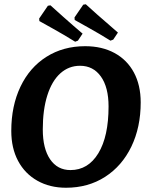

<svg xmlns="http://www.w3.org/2000/svg" viewBox="-20 -870 691 902"><path d="M33 -255Q33 -372 76 -462.5Q119 -553 198 -603Q277 -653 380 -653Q459 -653 518 -621Q577 -589 609 -529.5Q641 -470 641 -389Q641 -272 597 -181Q553 -90 473.5 -39Q394 12 290 12Q214 12 155.5 -21Q97 -54 65 -114Q33 -174 33 -255ZM490 -370Q490 -460 454 -510.5Q418 -561 356 -561Q303 -561 263.5 -525.5Q224 -490 202.5 -422.5Q181 -355 181 -262Q181 -172 215.5 -121.5Q250 -71 311 -71Q394 -71 442 -150Q490 -229 490 -370ZM331 -776 330 -788 371 -848 383 -850Q396 -838 437.5 -801Q479 -764 534 -717L512 -684L499 -679Q446 -712 395.5 -740Q345 -768 331 -776ZM165 -771 164 -783 205 -843 217 -845Q230 -833 276 -792Q322 -751 368 -712L346 -679L333 -674Q280 -707 229.5 -735Q179 -763 165 -771Z"/></svg>

Font: Alegreya SC
Style: Bold Italic
Weight: 700
Italic angle: -7°
Designer: Juan Pablo del Peral
Foundry: Huerta Tipografica
Version: Version 2.007; ttfautohint (v1.6)